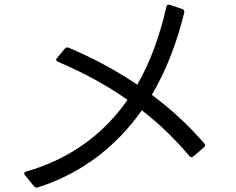

<svg xmlns="http://www.w3.org/2000/svg" viewBox="-20 -811 1040 846"><path d="M130 10C135 15 140 17 146 15C340 -47 492 -165 605 -325C679 -268 749 -201 815 -123C820 -117 826 -117 832 -122L879 -162C885 -167 885 -173 880 -179C810 -261 731 -332 649 -393C712 -500 760 -623 792 -757C793 -764 790 -769 783 -771L728 -790C720 -792 715 -789 713 -781C684 -652 642 -537 585 -438C485 -505 382 -559 282 -601C276 -603 270 -602 266 -597L231 -555C225 -549 227 -542 235 -539C341 -494 445 -439 542 -371C435 -218 287 -110 95 -55C87 -53 84 -46 90 -39Z"/></svg>

Font: LINE Seed JP_OTF Regular
Style: Regular
Weight: 400
Designer: LY Corporation & Fontrix & Fontworks
Version: Version 1.002